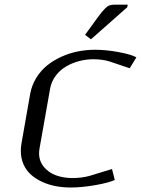

<svg xmlns="http://www.w3.org/2000/svg" viewBox="-20 -812 623 842"><path d="M290 10.3Q255.4 10.3 223.6 4.2Q191.9 -2 164.1 -14.9Q136.2 -27.8 115.5 -46.4Q94.7 -64.9 83 -91.6Q71.3 -118.2 71.3 -149.9Q71.3 -166 74.2 -183.1L112.3 -399.9Q119.1 -438 138.9 -470.2Q158.7 -502.4 186.5 -524.9Q214.4 -547.4 249.3 -563.2Q284.2 -579.1 321.3 -586.4Q358.4 -593.8 396.5 -593.8Q444.8 -593.8 500.5 -583.5Q556.2 -573.2 578.1 -560.5L548.8 -512.7L460.4 -542.5Q428.7 -552.2 389.2 -552.2Q357.4 -552.2 326.4 -543.9Q295.4 -535.6 269 -520Q242.7 -504.4 223.9 -479.2Q205.1 -454.1 199.7 -422.9L153.3 -160.6Q151.4 -149.9 151.4 -139.6Q151.4 -105.5 172.4 -80.1Q193.4 -54.7 225.8 -43Q258.3 -31.2 297.4 -31.2Q338.4 -31.2 372.1 -40.5L471.2 -70.8L483.4 -22.9Q456.5 -10.3 397.5 0Q338.4 10.3 290 10.3ZM538.1 -780.3 378.9 -639.6 353 -659.2 403.8 -729Q405.3 -731 407.7 -734.4Q420.4 -751.5 426.5 -759Q432.6 -766.6 441.9 -775.9Q451.2 -785.2 460 -788.3Q468.8 -791.5 479.5 -791.5H540Z"/></svg>

Font: Resagnicto
Style: Italic
Weight: 500
Italic angle: -10°
Version: Version 0.999